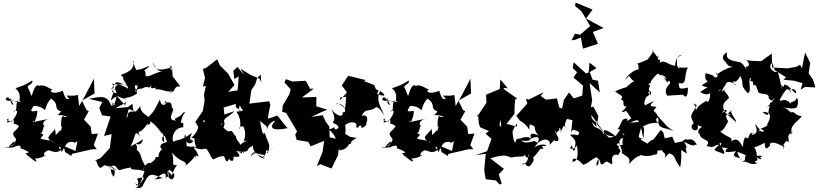

<svg xmlns="http://www.w3.org/2000/svg" viewBox="-20 -1186 6220 1460"><path d="M233 -256C224 -286 226 -251 269 -260C215 -250 267 -272 263 -344C192 -328 222 -356 235 -380C301 -383 318 -343 324 -351C340 -419 370 -430 364 -437C438 -397 380 -358 445 -339C480 -392 435 -319 416 -310C454 -317 525 -289 467 -297C456 -314 442 -297 445 -218C462 -232 462 -255 442 -191C417 -208 455 -140 437 -194C407 -153 370 -149 385 -102C356 -125 427 -83 395 -219C415 -188 306 -147 367 -116C256 -133 290 -131 311 -162C256 -196 249 -156 297 -177C321 -226 302 -238 331 -217C266 -259 361 -290 364 -285L210 -253ZM522 0 527 -16 676 -50 687 -51H716L693 -83L725 -170L677 -167L670 -222L619 -276L655 -341L638 -349L600 -427L601 -420L699 -475L694 -587L624 -453L582 -380L572 -464C531 -453 516 -461 486 -459C530 -397 516 -480 505 -432C497 -438 481 -412 457 -496C358 -455 353 -511 385 -503C348 -513 319 -548 277 -533C267 -543 245 -543 222 -459C215 -455 214 -478 193 -519C177 -535 242 -552 224 -573C187 -552 180 -542 98 -515C162 -454 103 -421 145 -408C105 -416 84 -422 130 -398C137 -394 96 -430 59 -414C89 -358 92 -400 46 -441C36 -461 -10 -412 71 -420C55 -470 33 -399 140 -423C76 -425 130 -330 80 -340C121 -359 122 -329 69 -260C60 -268 6 -269 48 -285C5 -217 74 -284 88 -269C75 -230 92 -258 125 -226C89 -171 56 -187 103 -127C93 -88 65 -67 62 -76C102 -91 108 -148 44 -66C-11 -76 30 -55 87 -67C101 -78 149 -88 134 -60C222 -25 201 -23 174 -22C223 41 196 -2 239 -23C210 -13 203 36 195 -2C260 60 268 45 245 18C311 24 349 -34 320 4C293 -38 379 -49 346 -43C367 -46 407 -4 455 -57C406 -38 440 -113 449 -27C481 -90 491 -117 545 -104C552 -99 507 -75 569 -113L554 -38L463 -77L475 -30Z M1210 -92C1177 -60 1234 -28 1238 -62C1168 -45 1179 48 1208 11C1124 2 1200 11 1122 55C1112 47 1080 61 1067 115C1071 93 1078 57 1102 105C1025 -14 1075 1 1008 -60C995 -28 1047 -49 1006 -99C1043 -69 1068 -107 1066 -131C1071 -118 965 -73 972 -70C1017 -157 999 -209 1048 -143C1016 -195 1050 -175 1035 -185C1053 -180 1096 -228 1108 -263C1081 -209 1148 -252 1114 -270C1131 -260 1165 -239 1217 -162C1205 -201 1228 -169 1228 -107C1228 -91 1191 -147 1233 -153L1250 -107ZM1285 -648C1254 -704 1288 -678 1286 -673C1212 -656 1156 -633 1142 -717C1167 -634 1213 -642 1221 -646C1136 -627 1105 -592 1087 -611C1090 -685 1045 -614 1117 -684C1100 -685 1073 -659 1016 -654C1011 -663 972 -758 997 -714C993 -682 998 -650 898 -616C928 -585 917 -614 917 -618C903 -575 953 -548 954 -512C880 -555 879 -537 831 -550C840 -538 860 -523 824 -506C877 -573 840 -576 960 -529C938 -555 818 -555 866 -486C874 -469 789 -486 863 -512C821 -511 850 -470 847 -483C862 -519 829 -460 823 -421C890 -486 858 -421 847 -389C824 -410 820 -379 862 -393C803 -406 836 -416 857 -389C824 -383 822 -383 826 -380C797 -468 746 -451 655 -435L758 -410L735 -364L756 -309L821 -300L771 -152L829 -166L815 -60L745 16L699 36L712 35C742 141 763 57 781 72C838 95 794 52 870 111C807 87 837 66 809 100C832 48 809 135 847 157C870 71 818 127 818 83C881 47 857 129 907 102C962 87 940 97 973 87C981 117 1014 92 1079 116C1056 180 1067 162 1043 212C1046 251 979 172 1022 227C1058 175 976 172 1072 164C1081 153 1070 192 1004 254C1033 226 1032 261 1064 230C1111 133 1116 125 1219 169C1211 167 1194 174 1157 179C1227 115 1247 127 1239 165C1259 183 1217 164 1263 155C1253 89 1267 97 1306 140C1302 208 1245 173 1256 113C1312 173 1263 154 1327 68C1273 79 1313 43 1287 -25C1359 55 1378 25 1396 64C1359 101 1452 31 1460 0C1478 67 1446 -30 1489 6C1480 -58 1419 -64 1483 -72C1388 -59 1429 -94 1377 -54C1366 -71 1417 9 1418 -61C1385 -2 1414 -29 1389 -164C1368 -149 1408 -57 1451 -115C1387 -133 1471 -120 1470 -140C1434 -119 1408 -110 1440 -175C1341 -103 1329 -131 1302 -108C1282 -113 1289 -218 1378 -219C1363 -206 1390 -268 1356 -249C1360 -322 1412 -343 1374 -330C1338 -279 1290 -293 1318 -269C1261 -271 1280 -303 1298 -352C1270 -396 1297 -378 1275 -406C1206 -417 1208 -356 1241 -420C1256 -404 1212 -351 1196 -428C1166 -382 1164 -345 1101 -289C1146 -292 1041 -315 1047 -381C1007 -321 993 -317 987 -397C935 -357 927 -370 1015 -336C925 -350 966 -296 941 -292L964 -373L858 -363C874 -374 904 -384 942 -412C921 -385 955 -359 866 -460C926 -424 961 -438 935 -430C905 -449 965 -430 1023 -477C1002 -528 996 -550 1028 -532C1010 -578 1049 -536 1006 -489C1024 -532 1034 -474 1003 -496C1056 -522 1055 -507 1052 -510C1130 -548 1095 -495 1136 -539C1104 -487 1186 -540 1159 -507C1221 -511 1230 -483 1296 -492C1244 -470 1281 -470 1271 -487C1314 -468 1294 -537 1352 -529L1293 -605L1287 -688Z M1953 -588 1884 -617 1809 -664 1838 -613 1786 -677 1754 -648 1762 -585 1795 -605 1788 -506 1763 -476 1775 -370C1855 -321 1773 -332 1805 -384C1818 -339 1859 -346 1779 -337C1788 -312 1819 -287 1803 -203C1787 -247 1881 -207 1826 -232C1873 -150 1811 -91 1841 -116C1889 -119 1782 -99 1809 -59C1820 -107 1764 -108 1774 -174C1771 -115 1758 -198 1730 -190C1712 -172 1656 -236 1662 -247C1683 -236 1686 -260 1595 -194C1622 -194 1628 -204 1583 -154C1595 -143 1603 -151 1600 -162C1596 -183 1672 -152 1688 -247C1670 -291 1712 -287 1763 -341L1686 -315L1681 -368L1780 -398L1776 -498L1716 -487L1763 -540L1715 -625L1652 -689L1631 -735L1549 -671L1523 -661L1539 -593L1523 -528L1584 -540L1619 -583L1545 -529L1531 -467L1536 -421L1522 -341L1465 -259L1491 -216C1570 -257 1528 -213 1524 -271C1550 -274 1541 -246 1494 -266C1492 -173 1442 -151 1435 -136C1512 -137 1428 -148 1460 -137C1455 -57 1507 -50 1434 -80C1436 -91 1438 -57 1516 -50C1512 -54 1600 -60 1623 -58C1518 -60 1546 -69 1568 -27C1613 66 1590 7 1680 1C1691 -2 1696 76 1722 22C1762 74 1765 -21 1742 9C1744 -6 1845 33 1777 -38C1863 -18 1867 -46 1872 -64C1830 -53 1838 11 1819 -53C1821 15 1831 -32 1792 -27C1890 -39 1840 -50 1903 -78C1906 -9 1954 -11 1994 19C1931 19 1939 -63 1886 7C1910 -69 1944 9 1962 -22C1951 6 1991 -27 1991 6C1946 6 2024 11 1997 -64C1997 -12 2041 -60 2057 -56C2019 -49 1992 -8 2019 -27C2039 -99 2022 -81 1994 -175C1976 -161 1976 -168 1957 -267C2017 -211 2012 -242 2007 -176C2005 -229 2048 -267 2073 -268C2017 -206 2060 -188 2175 -213L2164 -214L2089 -307L2017 -283L2023 -326L2036 -390L2027 -416L1876 -398L1892 -502L1920 -543L1936 -592L1962 -619L1967 -560Z M2351 -513 2340 -508 2305 -572 2205 -566 2154 -584 2143 -559 2191 -506 2179 -467 2130 -383 2126 -336 2156 -327 2239 -187 2225 -162 2236 -122 2325 -107 2342 -73 2445 -115 2433 -32 2389 78 2415 63 2501 95 2551 -7 2557 -75C2549 -80 2519 -71 2555 -38C2537 -82 2616 11 2551 -66C2520 -70 2578 -8 2631 -83C2647 -113 2616 -95 2590 -107C2692 -72 2604 -95 2693 -137C2615 -151 2666 -135 2601 -170C2606 -152 2612 -205 2604 -235C2636 -263 2706 -268 2688 -218C2718 -202 2705 -255 2730 -221C2713 -198 2777 -232 2764 -245C2796 -321 2726 -318 2726 -291C2752 -369 2782 -333 2831 -364C2836 -373 2858 -385 2901 -307C2878 -381 2836 -408 2869 -494C2891 -483 2941 -438 2850 -470C2850 -510 2880 -482 2838 -509L2825 -540L2747 -570L2762 -577L2628 -610L2579 -536L2618 -484L2568 -426C2555 -451 2591 -449 2610 -448C2604 -507 2621 -480 2603 -356C2584 -393 2530 -407 2539 -394C2604 -411 2623 -315 2585 -334C2596 -284 2529 -307 2500 -358C2552 -247 2493 -266 2516 -250C2603 -214 2508 -186 2527 -213C2505 -208 2563 -237 2482 -200C2570 -122 2508 -103 2554 -126L2487 -142L2484 -224L2457 -260L2434 -310L2346 -297L2413 -328L2468 -352L2385 -378L2386 -449L2276 -445L2364 -510Z M3096 -256C3087 -286 3089 -251 3132 -260C3078 -250 3130 -272 3126 -344C3055 -328 3085 -356 3098 -380C3164 -383 3181 -343 3187 -351C3203 -419 3233 -430 3227 -437C3301 -397 3243 -358 3308 -339C3343 -392 3298 -319 3279 -310C3317 -317 3388 -289 3330 -297C3319 -314 3305 -297 3308 -218C3325 -232 3325 -255 3305 -191C3280 -208 3318 -140 3300 -194C3270 -153 3233 -149 3248 -102C3219 -125 3290 -83 3258 -219C3278 -188 3169 -147 3230 -116C3119 -133 3153 -131 3174 -162C3119 -196 3112 -156 3160 -177C3184 -226 3165 -238 3194 -217C3129 -259 3224 -290 3227 -285L3073 -253ZM3385 0 3390 -16 3539 -50 3550 -51H3579L3556 -83L3588 -170L3540 -167L3533 -222L3482 -276L3518 -341L3501 -349L3463 -427L3464 -420L3562 -475L3557 -587L3487 -453L3445 -380L3435 -464C3394 -453 3379 -461 3349 -459C3393 -397 3379 -480 3368 -432C3360 -438 3344 -412 3320 -496C3221 -455 3216 -511 3248 -503C3211 -513 3182 -548 3140 -533C3130 -543 3108 -543 3085 -459C3078 -455 3077 -478 3056 -519C3040 -535 3105 -552 3087 -573C3050 -552 3043 -542 2961 -515C3025 -454 2966 -421 3008 -408C2968 -416 2947 -422 2993 -398C3000 -394 2959 -430 2922 -414C2952 -358 2955 -400 2909 -441C2899 -461 2853 -412 2934 -420C2918 -470 2896 -399 3003 -423C2939 -425 2993 -330 2943 -340C2984 -359 2985 -329 2932 -260C2923 -268 2869 -269 2911 -285C2868 -217 2937 -284 2951 -269C2938 -230 2955 -258 2988 -226C2952 -171 2919 -187 2966 -127C2956 -88 2928 -67 2925 -76C2965 -91 2971 -148 2907 -66C2852 -76 2893 -55 2950 -67C2964 -78 3012 -88 2997 -60C3085 -25 3064 -23 3037 -22C3086 41 3059 -2 3102 -23C3073 -13 3066 36 3058 -2C3123 60 3131 45 3108 18C3174 24 3212 -34 3183 4C3156 -38 3242 -49 3209 -43C3230 -46 3270 -4 3318 -57C3269 -38 3303 -113 3312 -27C3344 -90 3354 -117 3408 -104C3415 -99 3370 -75 3432 -113L3417 -38L3326 -77L3338 -30Z M3842 -513 3785 -582 3780 -509 3676 -466 3679 -405 3604 -292 3615 -319 3621 -246 3631 -218 3714 -183 3731 -214 3672 -170 3717 -130 3684 -36 3593 -5 3674 -17 3662 106 3673 177 3750 186 3781 218 3795 209 3772 138 3752 162 3812 98 3708 18C3822 -16 3828 -1 3869 12C3897 5 3899 6 3973 2C3932 11 4003 -12 3960 -55C3973 -32 3953 1 3999 16C3983 -42 4053 7 4004 -39C4004 6 3988 68 3950 63C3976 32 3993 108 3990 62C3968 68 3994 80 4007 79C4065 19 4022 7 4031 19C4009 38 4088 -42 4084 -51C4131 -60 4108 -54 4102 -76C4177 -70 4106 -110 4046 -66C4088 -142 4171 -142 4161 -79C4143 -69 4217 -150 4197 -115C4259 -101 4207 -172 4194 -198C4234 -155 4194 -174 4235 -197C4218 -217 4255 -218 4241 -176C4276 -257 4266 -231 4295 -194C4260 -244 4277 -242 4316 -339L4233 -368L4215 -438L4131 -428L4091 -457L4114 -485L4001 -429L3979 -435L3990 -399L3906 -305L3933 -269C4028 -215 3997 -156 4008 -241C4083 -217 4010 -218 4091 -138C4096 -153 3988 -201 4020 -134C3970 -158 3945 -130 3919 -128C3985 -93 4055 -138 3997 -121C4075 -167 4099 -136 4056 -85C4084 -98 4047 -113 4044 -114C3955 -88 3954 -111 3925 -136C3935 -125 3900 -144 3900 -101C3884 -103 3872 -191 3882 -196C3874 -181 3898 -234 3912 -248C3913 -199 3895 -240 3801 -248C3801 -215 3762 -209 3788 -277C3787 -286 3787 -228 3802 -154L3818 -227L3892 -320L3893 -380L3898 -431L3914 -436L3807 -511L3821 -518Z M4345 -881 4397 -900 4413 -816 4527 -853 4488 -943 4570 -973 4436 -1045 4486 -1113 4358 -1166 4355 -1159 4354 -1139 4401 -1101 4468 -988 4391 -922 4352 -930 4327 -881ZM4336 -199C4384 -192 4403 -170 4361 -152C4383 -148 4380 -168 4313 -162C4379 -101 4349 -106 4352 -49C4330 -19 4338 -75 4328 -79C4289 -35 4371 -56 4367 -86C4368 -65 4390 40 4335 45C4328 5 4366 13 4415 68C4475 43 4466 30 4519 9C4561 67 4484 112 4530 21C4557 46 4535 93 4587 43C4623 49 4563 28 4633 63C4646 63 4607 -24 4683 -8C4700 -54 4710 -14 4681 -68C4714 -95 4651 -124 4747 -147C4694 -170 4719 -182 4713 -180C4708 -214 4698 -208 4662 -151C4567 -221 4559 -202 4580 -144C4543 -246 4507 -181 4481 -258C4535 -207 4508 -212 4515 -269C4540 -240 4471 -267 4477 -311L4589 -159L4520 -240L4530 -304L4492 -375L4473 -371L4483 -421L4464 -554L4541 -483L4527 -572L4486 -580L4464 -638L4516 -668L4463 -710L4456 -636L4437 -627L4342 -713L4335 -667L4368 -637L4341 -596L4413 -535L4408 -459L4343 -438L4307 -483L4268 -427L4240 -294L4333 -272L4323 -179Z M4962 -123C4986 -143 4904 -113 4907 -93C4855 -122 4820 -136 4900 -127C4795 -136 4853 -146 4859 -250C4825 -274 4777 -232 4758 -272C4785 -212 4840 -273 4755 -247C4831 -280 4854 -290 4826 -209C4874 -247 4852 -152 4878 -140C4869 -172 4887 -208 4869 -224C4929 -257 4946 -248 4987 -253C4944 -269 4995 -332 4986 -247C4998 -247 4971 -222 5054 -206C5061 -195 5019 -225 5102 -188L5054 -224L4982 -303C4953 -363 4933 -323 4972 -373C4958 -379 4891 -367 4955 -418C4864 -381 4891 -375 4879 -401C4891 -473 4909 -440 4921 -476C4885 -470 4945 -526 4927 -460C4912 -512 4912 -507 4922 -532C4928 -533 4918 -540 4904 -550C4912 -552 4901 -537 4929 -557C4922 -567 4985 -642 4991 -623C4992 -603 5021 -634 5050 -584C4985 -616 5016 -627 5055 -555C5047 -557 5074 -592 5076 -552C4997 -478 5088 -439 5049 -458L5174 -466C5190 -443 5212 -439 5211 -520C5155 -507 5141 -505 5142 -555C5209 -535 5177 -611 5211 -673C5131 -665 5145 -686 5145 -661C5123 -692 5129 -678 5127 -736C5114 -762 5201 -765 5149 -764C5121 -759 5102 -668 5124 -684C5050 -692 5044 -735 4994 -709C5020 -757 4956 -704 4993 -766C4973 -735 4977 -768 4940 -799C4958 -822 4946 -770 4874 -704C4943 -752 4911 -712 4941 -699C4922 -764 4918 -729 4811 -697C4849 -718 4825 -654 4844 -651C4840 -682 4734 -609 4738 -582C4787 -641 4766 -608 4762 -610C4818 -529 4820 -600 4757 -535C4721 -494 4767 -516 4751 -546C4762 -515 4732 -529 4658 -491C4713 -446 4722 -463 4701 -430C4747 -417 4691 -372 4751 -394C4747 -411 4692 -376 4749 -377C4694 -358 4783 -402 4707 -335C4750 -328 4721 -377 4780 -287C4771 -278 4731 -252 4754 -283C4699 -291 4713 -246 4674 -202C4679 -206 4713 -207 4681 -169C4596 -123 4622 -137 4582 -166C4659 -128 4650 -175 4727 -169C4727 -146 4687 -89 4740 -64C4718 -108 4668 -69 4671 -65C4711 -71 4645 -81 4683 -99C4719 -51 4714 18 4704 -35C4714 4 4786 -6 4762 63C4837 -26 4862 10 4844 -9C4919 15 4957 -15 4969 -12C4979 -14 4979 -17 4982 -66C4953 -19 5056 -52 5010 -58C5012 -17 5054 -32 5033 15C5070 -27 5081 -20 5051 -29C5135 9 5082 -14 5152 86C5180 -54 5127 -66 5204 -17C5197 -29 5197 -83 5179 -72C5229 -31 5176 -120 5180 -110C5269 -57 5255 -92 5280 -86C5239 -153 5213 -114 5200 -126C5182 -136 5139 -75 5197 -117L5112 -99L5092 -147L5004 -126C4978 -110 4963 -148 5012 -93C5041 -146 5038 -91 5089 -143C5031 -83 5033 -152 5024 -178L5005 -199L4920 -87Z M5485 -349C5532 -356 5485 -319 5492 -335C5467 -384 5480 -405 5521 -437C5533 -461 5461 -500 5498 -514C5450 -466 5469 -500 5500 -547C5507 -575 5546 -565 5586 -534C5509 -560 5610 -610 5561 -602C5541 -569 5571 -535 5610 -609C5646 -530 5597 -555 5665 -478C5700 -485 5667 -574 5684 -592C5712 -596 5645 -559 5732 -568C5717 -580 5692 -595 5712 -533C5727 -561 5740 -498 5743 -497C5745 -455 5833 -490 5825 -441C5838 -417 5873 -417 5855 -430C5881 -452 5853 -402 5812 -374C5903 -399 5823 -427 5835 -386C5812 -319 5837 -288 5777 -335C5860 -337 5838 -282 5810 -234C5836 -257 5822 -188 5827 -250C5805 -248 5847 -236 5763 -207C5793 -202 5805 -164 5745 -198C5803 -211 5764 -170 5728 -240C5707 -248 5773 -170 5694 -160C5698 -161 5705 -190 5715 -172C5659 -191 5686 -108 5651 -143C5639 -138 5628 -103 5631 -66C5618 -80 5592 -160 5536 -106C5564 -147 5505 -136 5452 -192C5471 -172 5507 -244 5517 -264C5501 -285 5486 -328 5533 -311C5500 -345 5507 -301 5545 -351C5525 -326 5577 -286 5578 -257L5485 -338L5468 -325ZM5938 -580 6018 -572 6083 -554 6068 -504 6102 -525 6180 -521 6163 -580 6129 -628 6141 -707 6102 -787 6078 -666 6064 -694 6036 -678 5967 -666 5851 -673 5849 -779 5768 -721C5661 -722 5674 -730 5637 -730C5666 -741 5693 -678 5658 -680C5649 -680 5649 -673 5667 -647C5620 -705 5623 -717 5580 -715C5603 -716 5590 -715 5562 -722C5479 -742 5518 -781 5504 -787C5466 -758 5477 -747 5484 -726C5505 -722 5507 -663 5571 -683C5542 -674 5505 -674 5429 -618C5419 -660 5459 -599 5419 -597C5399 -603 5431 -608 5345 -630C5329 -538 5406 -594 5315 -537C5366 -509 5384 -543 5304 -486C5354 -455 5384 -470 5390 -497C5404 -469 5360 -447 5462 -507C5453 -482 5408 -498 5377 -516C5391 -425 5359 -396 5351 -420C5267 -368 5291 -367 5269 -348C5284 -387 5218 -418 5279 -386C5236 -301 5217 -323 5263 -233C5271 -267 5264 -253 5241 -236C5227 -185 5304 -178 5284 -234C5247 -235 5275 -148 5282 -235C5401 -189 5312 -208 5349 -224C5294 -228 5277 -179 5298 -169C5313 -108 5393 -134 5353 -75C5426 -57 5395 -82 5450 -86C5390 -33 5408 -49 5484 -15C5502 -37 5446 -76 5446 -122C5404 -112 5471 -114 5446 -180C5398 -100 5449 -94 5465 -99C5456 -50 5463 -73 5514 -57C5490 -43 5474 -17 5578 -37C5524 21 5620 5 5622 29C5582 0 5582 -58 5601 -20C5587 -45 5665 13 5652 -15C5624 87 5683 2 5622 46C5668 32 5679 77 5736 56C5693 28 5758 52 5735 11C5775 -4 5782 48 5735 10C5791 9 5794 -7 5726 0C5745 21 5729 -66 5711 -64C5728 -66 5808 -104 5795 -103C5795 -34 5818 -60 5836 -80C5828 -103 5857 -119 5947 -66C5908 -122 5965 -106 5930 -109C5975 -106 5880 -147 5938 -67C5950 -33 5919 -69 5946 -98C5976 -144 5981 -64 5976 -131C5966 -177 6004 -166 6008 -190C5993 -131 5998 -184 5999 -212C6026 -264 6050 -264 6077 -303C6019 -309 6026 -343 5994 -331C5931 -395 5916 -355 5936 -370C5955 -367 6013 -352 6039 -370C6051 -397 6046 -405 6049 -448C6044 -406 6050 -435 6036 -441C6030 -398 5965 -423 6008 -382C5934 -468 5921 -396 5909 -428C5957 -510 5968 -533 5998 -475C5968 -562 5984 -494 6001 -539C5980 -490 5951 -534 5956 -512C5997 -506 6031 -520 6035 -479C6020 -467 5989 -540 5943 -543C5944 -495 5905 -576 5931 -511C5920 -513 5922 -544 5894 -641C5866 -624 5809 -680 5853 -707L5872 -651L5957 -599Z"/></svg>

Font: Hussar Lance
Style: Regular
Weight: 700
Foundry: Cannot Into Space Fonts, PlusOne Fonts
Version: Version 2.27